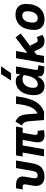

<svg xmlns="http://www.w3.org/2000/svg" viewBox="1336 -2170 845 3556"><g transform="rotate(-90 1758.0 -392.5)"><path d="M265.1 9.8C402.3 9.8 482.9 -59.6 507.8 -200.2L563.5 -517.6H423.3L368.2 -204.1C357.9 -145.5 332 -115.7 287.1 -115.7C244.6 -115.7 226.6 -145.5 236.8 -204.1L262.7 -351.6C282.2 -460.4 230 -517.6 111.3 -517.6H47.9L26.4 -394.5H75.7C115.7 -394.5 127 -376.5 118.2 -326.2L96.2 -200.2C73.2 -68.4 136.2 9.8 265.1 9.8Z M1030.8 9.8C1071.8 9.8 1092.3 7.3 1126 -1L1111.8 -119.6C1097.2 -117.2 1086.9 -115.7 1077.1 -115.7C1043 -115.7 1031.7 -138.2 1040 -186.5L1076.2 -394.5H1169.9L1191.4 -517.6H657.2L635.7 -394.5H710L640.1 0H772L841.8 -394.5H944.3L906.2 -178.2C883.8 -49.3 922.4 9.8 1030.8 9.8Z M1312 0 1466.3 2.9C1638.2 -69.8 1711.4 -204.6 1752 -517.6H1611.8C1587.4 -285.6 1542 -172.4 1433.1 -117.7L1420.4 -296.9C1410.2 -443.4 1362.3 -496.1 1281.2 -527.3L1210 -406.7C1252.9 -395 1284.2 -355.5 1290.5 -274.4Z M2158.2 -444.3H2149.4C2131.3 -490.7 2105 -522.5 2030.8 -522.5C1876 -522.5 1772.9 -387.2 1772.9 -184.1C1772.9 -60.5 1834.5 10.3 1941.9 10.3C2017.1 10.3 2077.6 -32.7 2111.3 -109.4H2122.6C2113.3 -25.9 2151.4 4.9 2262.7 4.9H2307.1L2326.7 -106.9H2308.1C2247.1 -106.9 2235.4 -120.6 2241.2 -154.8L2304.7 -517.6H2171.4ZM2068.4 -397C2108.4 -397 2129.9 -386.7 2145.5 -371.6L2137.2 -325.7C2113.3 -191.9 2052.2 -115.2 1973.6 -115.2C1932.6 -115.2 1908.7 -144.5 1908.7 -196.3C1908.7 -316.9 1972.7 -397 2068.4 -397ZM2044.4 -609.4H2179.7L2308.6 -794.9H2163.6Z M2367.2 0H2499.5L2523.9 -138.7L2583 -182.6L2633.8 -77.6C2665.5 -12.2 2710.4 9.8 2771.5 9.8C2814.9 9.8 2849.1 -0.5 2891.1 -26.4L2848.1 -134.8C2824.2 -121.1 2806.6 -115.7 2785.6 -115.7C2766.6 -115.7 2754.9 -127 2741.7 -153.8L2688 -260.7L2915.5 -430.2L2842.8 -527.3L2554.2 -308.6L2590.8 -517.6H2458.5Z M3174.8 9.8C3356 9.8 3462.9 -118.2 3462.9 -335C3462.9 -456.1 3391.1 -527.3 3269.5 -527.3C3088.4 -527.3 2981.4 -397.5 2981.4 -177.7C2981.4 -60.1 3053.2 9.8 3174.8 9.8ZM3198.2 -115.7C3147.5 -115.7 3117.7 -148.4 3117.7 -203.6C3117.7 -328.1 3166.5 -401.9 3248.5 -401.9C3297.9 -401.9 3326.7 -369.1 3326.7 -314C3326.7 -189.5 3278.8 -115.7 3198.2 -115.7Z"/></g></svg>

Font: Cascadia Code NF
Style: Bold Italic
Weight: 700
Italic angle: -10°
Monospace: yes
Designer: Aaron Bell
Foundry: Saja Typeworks
Version: Version 2404.023